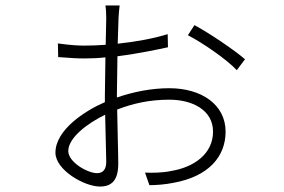

<svg xmlns="http://www.w3.org/2000/svg" viewBox="-20 -637 1040 703"><path d="M692 -545 668 -508C719 -482 810 -420 847 -380L877 -420C838 -454 746 -516 692 -545ZM365 -217 369 -45C369 -20 360 -3 335 -3C301 -3 230 -43 230 -84C230 -133 301 -186 365 -217ZM192 -478 193 -428C244 -424 264 -423 289 -423C314 -423 340 -424 366 -427L364 -286V-263C290 -231 183 -161 183 -78C183 -15 288 46 346 46C390 46 413 22 413 -38C413 -79 410 -161 409 -236C467 -258 526 -272 600 -272C683 -272 760 -235 760 -155C760 -74 691 -25 607 -11C574 -4 538 -4 511 -5L527 41C548 41 584 39 617 32C742 9 806 -62 806 -155C806 -253 719 -314 600 -314C535 -314 469 -301 408 -280V-289L410 -431C489 -441 563 -457 595 -464L594 -512C543 -496 477 -484 411 -477L414 -571C415 -584 416 -604 418 -617H366C368 -606 369 -586 369 -570L367 -473C340 -471 314 -470 289 -470C271 -470 242 -471 192 -478Z"/></svg>

Font: Noto Sans CJK SC Light
Style: Regular
Weight: 300
Designer: Ryoko NISHIZUKA 西塚涼子 (kana, bopomofo & ideographs); Paul D. Hunt (Latin, Greek & Cyrillic); Sandoll Communications 산돌커뮤니
Foundry: Adobe
Version: Version 2.004;hotconv 1.0.118;makeotfexe 2.5.65603